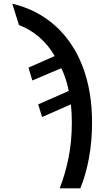

<svg xmlns="http://www.w3.org/2000/svg" viewBox="-20 -785 570 1045"><path d="M305 240Q335 163 353 74Q371 -15 371 -117Q371 -168 366 -217L209 -148L188 -217L354 -290Q348 -323 337.5 -355Q327 -387 314 -414L156 -347L135 -417L278 -480Q207 -601 83 -649L47 -765Q184 -732 281.5 -644Q379 -556 430 -422.5Q481 -289 481 -118Q481 -15 464 76.5Q447 168 417 240Z"/></svg>

Font: Noto Sans Mono Condensed SemiBold
Style: Regular
Weight: 600
Width: 3
Designer: Monotype Design Team
Foundry: Monotype Imaging Inc.
Version: Version 2.014